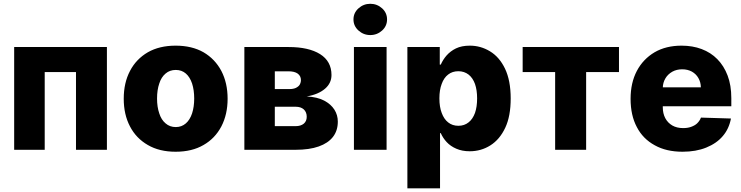

<svg xmlns="http://www.w3.org/2000/svg" viewBox="-20 -795 3935 1019"><path d="M217.3 0H55.2V-545.4H547.4V0H383.3V-412.6H217.3Z M912.1 10.3Q825.7 10.3 764.6 -25.4Q702.6 -61 669.9 -124Q636.7 -187 636.7 -271Q636.7 -355.5 669.9 -418.5Q702.6 -481.4 764.6 -517.6Q826.2 -552.7 912.1 -552.7Q998.5 -552.7 1060.1 -517.6Q1121.1 -481.9 1154.8 -418.5Q1188 -354.5 1188 -271Q1188 -188 1154.8 -124Q1121.1 -60.1 1060.1 -25.4Q999 10.3 912.1 10.3ZM913.1 -120.6Q943.8 -120.6 966.3 -140.1Q987.8 -158.7 999.5 -193.4Q1010.7 -228.5 1010.7 -272Q1010.7 -316.4 999.5 -351.6Q987.8 -386.2 966.3 -404.8Q944.3 -423.8 913.1 -423.8Q880.9 -423.8 858.9 -404.8Q835.9 -385.7 825.2 -351.6Q813.5 -317.4 813.5 -272Q813.5 -227.5 825.2 -193.4Q835.9 -159.2 858.9 -140.1Q881.3 -120.6 913.1 -120.6Z M1548.8 0H1276.9V-545.4H1512.2Q1618.2 -545.4 1678.7 -507.8Q1739.3 -469.7 1739.3 -397Q1739.3 -354 1705.6 -324.7Q1670.4 -293.9 1607.9 -283.2Q1663.6 -280.3 1700.2 -261.2Q1736.3 -242.2 1754.9 -212.9Q1772.9 -184.1 1772.9 -149.9Q1772.9 -101.6 1747.1 -68.4Q1721.2 -35.2 1671.4 -17.6Q1621.6 0 1548.8 0ZM1438.5 -228.5V-125.5H1548.8Q1576.2 -125.5 1592.3 -138.7Q1607.9 -151.9 1607.9 -175.3Q1607.9 -199.7 1592.3 -214.4Q1576.7 -228.5 1548.8 -228.5ZM1438.5 -416.5V-322.3H1516.6Q1536.1 -322.3 1549.3 -328.1Q1563 -334.5 1569.8 -344.2Q1577.1 -356.4 1577.1 -370.1Q1577.1 -391.6 1560.1 -404.3Q1543 -416.5 1512.2 -416.5Z M2031.7 0H1858.4V-545.4H2031.7ZM1882.3 -633.3Q1856 -657.2 1856 -691.9Q1856 -726.6 1882.3 -750.5Q1909.2 -774.9 1945.3 -774.9Q1981.4 -774.9 2008.3 -750.5Q2034.2 -726.6 2034.2 -691.9Q2034.2 -657.2 2008.3 -633.3Q1981.4 -608.9 1945.3 -608.9Q1909.2 -608.9 1882.3 -633.3Z M2315.4 204.6H2142.1V-545.4H2314V-452.1H2319.3Q2331.1 -478.5 2349.6 -500Q2370.6 -523.9 2399.9 -538.1Q2430.2 -552.7 2473.6 -552.7Q2530.8 -552.7 2580.1 -522.9Q2630.4 -492.7 2660.2 -430.7Q2690.4 -367.7 2690.4 -272.5Q2690.4 -178.2 2661.6 -117.2Q2632.3 -54.7 2582.5 -23.4Q2533.2 7.8 2472.7 7.8Q2432.6 7.8 2401.4 -5.9Q2371.1 -19 2350.6 -41Q2331.1 -62 2319.3 -88.4H2315.4ZM2312 -272.9Q2312 -227.5 2324.2 -195.8Q2336.4 -162.6 2358.4 -145.5Q2380.9 -127.4 2412.6 -127.4Q2444.3 -127.4 2466.8 -145.5Q2488.8 -162.6 2501 -195.8Q2512.2 -228.5 2512.2 -272.9Q2512.2 -316.4 2501 -349.1Q2489.3 -381.3 2467.3 -398.9Q2443.8 -417 2412.6 -417Q2380.9 -417 2358.4 -399.4Q2335.9 -382.3 2324.2 -349.6Q2312 -317.9 2312 -272.9Z M2926.3 -412.6H2753.9V-545.4H3265.1V-412.6H3090.8V0H2926.3Z M3602.5 10.3Q3516.1 10.3 3455.1 -23.9Q3392.1 -58.1 3359.9 -120.6Q3326.7 -182.6 3326.7 -270.5Q3326.7 -355.5 3359.9 -418.5Q3393.1 -481.4 3454.1 -517.6Q3514.6 -552.7 3597.2 -552.7Q3655.8 -552.7 3703.6 -534.7Q3752.9 -516.1 3787.1 -481Q3822.3 -445.3 3841.8 -393.6Q3861.3 -342.3 3861.3 -273.9V-231H3387.2V-331.5H3699.7Q3699.2 -358.9 3686.5 -380.9Q3674.3 -402.3 3651.9 -415Q3629.4 -427.2 3600.6 -427.2Q3571.3 -427.2 3548.3 -414.6Q3524.4 -400.9 3511.7 -379.4Q3498 -356.4 3497.6 -328.6V-226.1Q3497.6 -192.9 3510.7 -168Q3523.9 -143.1 3548.3 -128.9Q3572.3 -115.2 3605.5 -115.2Q3629.9 -115.2 3647.5 -121.6Q3668 -128.9 3679.7 -140.1Q3693.8 -153.8 3700.2 -170.9L3859.4 -166Q3849.1 -111.3 3816.4 -73.2Q3783.7 -34.2 3728 -11.7Q3673.8 10.3 3602.5 10.3Z"/></svg>

Font: My Font
Style: Regular
Weight: 500
Designer: Rasmus Andersson
Foundry: rsms
Version: Version 0.001